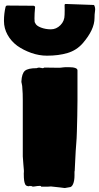

<svg xmlns="http://www.w3.org/2000/svg" viewBox="-78 -933 500 969"><path d="M249 16 225 13 179 8 165 9H130Q129 5 124 5L110 6Q103 7 96.5 8Q90 9 87 9Q85 7 80 6H75Q75 5 73 5L70 6L69 7Q55 7 50 -1Q46 -8 44 -20.5Q42 -33 42 -58Q43 -65 42.5 -74Q42 -83 40 -103L37 -144V-427Q37 -444 36.5 -460Q36 -476 34 -499Q33 -508 31 -515Q30 -516 30 -522Q32 -562 47.5 -575.5Q63 -589 107 -589Q107 -589 113 -591Q116 -592 120 -592H121Q122 -592 123 -591Q132 -591 134 -589H138Q142 -589 145 -592L220 -591Q224 -591 229 -591.5Q234 -592 241 -593Q247 -594 267 -594Q313 -594 313 -578V-424Q313 -390 312 -348Q311 -306 310 -269Q309 -232 307 -211L304 -170Q302 -136 301 -111Q300 -86 299 -70Q298 -69 298 -65.5Q298 -62 298 -48Q298 -21 291 -4.5Q284 12 272 12ZM159 -652Q119 -652 79.5 -666Q40 -680 9 -702Q-22 -725 -40 -757.5Q-58 -790 -58 -827Q-58 -846 -56 -863.5Q-54 -881 -50 -898Q-48 -905 -41 -905L91 -904Q94 -904 97 -901.5Q100 -899 99 -895Q96 -865 96 -840L97 -821L98 -820Q99 -819 99 -818Q99 -817 100 -816Q105 -803 128.5 -794Q152 -785 179 -785Q206 -785 227 -806Q248 -827 248 -858Q248 -871 248.5 -883Q249 -895 248 -907Q248 -913 254 -913L394 -908Q397 -908 398 -905Q404 -893 401.5 -877Q399 -861 399 -842Q399 -783 339 -714Q308 -679 263 -665.5Q218 -652 159 -652Z"/></svg>

Font: Sigmar
Style: Regular
Weight: 400
Designer: Vernon Adams
Foundry: Vernon Adams
Version: Version 1.000; ttfautohint (v1.8.4.7-5d5b);gftools[0.9.24]